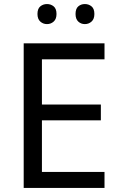

<svg xmlns="http://www.w3.org/2000/svg" viewBox="-20 -928 596 948"><path d="M496 0H97V-714H496V-635H187V-412H478V-334H187V-79H496ZM165 -859Q165 -885 179 -896.5Q193 -908 212 -908Q231 -908 245 -896.5Q259 -885 259 -859Q259 -834 245 -821.5Q231 -809 212 -809Q193 -809 179 -821.5Q165 -834 165 -859ZM353 -859Q353 -885 366.5 -896.5Q380 -908 399 -908Q418 -908 432 -896.5Q446 -885 446 -859Q446 -834 432 -821.5Q418 -809 399 -809Q380 -809 366.5 -821.5Q353 -834 353 -859Z"/></svg>

Font: Noto Sans Sinhala
Style: Regular
Weight: 400
Designer: Jelle Bosma - Monotype Design Team
Foundry: Monotype Imaging Inc.
Version: Version 2.006